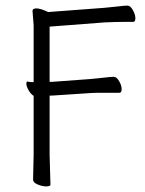

<svg xmlns="http://www.w3.org/2000/svg" viewBox="-20 -500 516 685"><path d="M160 159Q160 165 145 165Q130 165 114 158Q98 151 98 141L100 52V-158Q89 -165 81.5 -179Q74 -193 74 -201Q74 -209 77 -209H78Q87 -207 95 -207H100V-410L96 -461Q96 -470 110 -470Q124 -470 150 -458L151 -457L351 -472Q375 -474 400 -477Q425 -480 435 -480Q445 -480 454 -464Q463 -448 463 -435Q463 -422 455 -422H432Q390 -422 352 -420L157 -405V-208H166L302 -218Q326 -220 351 -223Q376 -226 386 -226Q396 -226 405 -210.5Q414 -195 414 -182Q414 -169 406 -169H343Q317 -169 303 -168L166 -159H157V53ZM166 -159ZM96 -461Z"/></svg>

Font: LXGW WenKai TC Light
Style: Regular
Weight: 300
Designer: LXGW / Fontworks Inc.
Foundry: LXGW / Fontworks Inc.
Version: Version 1.330